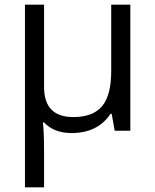

<svg xmlns="http://www.w3.org/2000/svg" viewBox="-20 -555 659 815"><path d="M167 -186Q167 -58.1 291 -58.1Q374.5 -58.1 413.3 -104.2Q452.1 -150.4 452.1 -253.9V-535.2H533.2V0H466.8L454.1 -71.8H449.2Q395 9.8 283.2 9.8Q210 9.8 167 -35.2H162.1Q167 5.9 167 84V240.2H85.9V-535.2H167Z"/></svg>

Font: HunimalSansv1.5
Style: Regular
Weight: 400
Foundry: Ascender Corporation
Version: Version 1.10